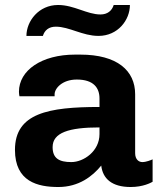

<svg xmlns="http://www.w3.org/2000/svg" viewBox="-20 -740 638 770"><path d="M501 -720H436C429 -697 411 -682 383 -682C329 -682 277 -720 213 -720C135 -720 86 -655 86 -596H152C159 -619 176 -633 204 -633C258 -633 311 -596 375 -596C453 -596 501 -660 501 -720ZM379 -345V-311C174 -311 40 -286 40 -139C40 -11 132 10 214 10C296 10 351 -33 386 -76C392 -24 428 10 504 10C554 10 585 -7 592 -11V-101C586 -98 566 -90 551 -90C537 -90 522 -100 522 -126V-362C522 -457 450 -521 302 -521H281C147 -521 56 -458 56 -372C56 -365 57 -360 58 -354H199V-362C199 -385 229 -421 288 -421C356 -421 379 -387 379 -345ZM379 -229V-202C379 -134 316 -90 266 -90C217 -90 191 -105 191 -150C191 -208 256 -229 379 -229Z"/></svg>

Font: Chivo
Style: Bold
Weight: 700
Designer: Hector Gatti
Foundry: Omnibus-Type
Version: Version 1.003;PS 001.003;hotconv 1.0.70;makeotf.lib2.5.58329